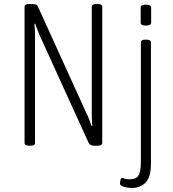

<svg xmlns="http://www.w3.org/2000/svg" viewBox="-20 -722 860 954"><path d="M124 2Q102 2 102 -12V-688Q102 -702 124 -702H135Q153 -702 159.5 -699Q166 -696 169 -688L410 -158Q418 -143 423 -128.5Q428 -114 435 -96L439 -97Q437 -112 436.5 -127.5Q436 -143 436 -164V-688Q436 -702 458 -702H466Q488 -702 488 -688V-12Q488 2 466 2H450Q428 2 421 -11L179 -542Q165 -574 155 -604L151 -603Q153 -587 153.5 -571.5Q154 -556 154 -535V-12Q154 2 132 2ZM636 212Q617 212 596.5 206.5Q576 201 576 190Q576 184 578.5 173Q581 162 587 162Q592 162 599 165.5Q606 169 625 169Q656 169 668 150Q680 131 680 80V-511Q680 -525 702 -525H708Q730 -525 730 -511V90Q730 158 703.5 185Q677 212 636 212ZM705 -595Q679 -595 679 -609V-685Q679 -699 705 -699Q731 -699 731 -685V-609Q731 -595 705 -595Z"/></svg>

Font: Asap Condensed ExtraLight
Style: Regular
Weight: 200
Width: 3
Designer: Pablo Cosgaya
Foundry: Omnibus-Type
Version: Version 3.001; ttfautohint (v1.8.4.7-5d5b)